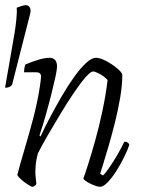

<svg xmlns="http://www.w3.org/2000/svg" viewBox="-37 -724 551 744"><path d="M-17.4 -384 18.6 -591Q23.1 -617 26.3 -648Q29.4 -679 27.6 -694Q32.1 -696 44.3 -700Q56.4 -704 62.7 -704Q71.7 -704 76.7 -697.5Q81.6 -691 81.6 -682Q81.6 -677 78 -663Q74.4 -649 65.4 -614L9.6 -395Q6.9 -391 0.2 -387.5Q-6.6 -384 -17.4 -384ZM90 0Q85 0 71.5 -8.5Q58 -17 45.5 -28Q33 -39 30 -46Q33 -59 42 -90.5Q51 -122 64 -166Q77 -210 90 -259Q99 -292 106.5 -328Q114 -364 118 -392Q122 -420 122 -428Q122 -444 103 -444H56Q56 -450 57.5 -459.5Q59 -469 61 -474Q90 -486 113.5 -493Q137 -500 156 -500Q168 -500 176 -492Q184 -484 184 -466Q184 -455 178 -427Q172 -399 162.5 -361Q153 -323 141 -280.5Q129 -238 116 -199L120 -195Q136 -230 157.5 -270.5Q179 -311 202.5 -351.5Q226 -392 250 -425.5Q274 -459 296 -479.5Q318 -500 335 -500Q351 -500 374.5 -487.5Q398 -475 416.5 -459.5Q435 -444 437 -435Q437 -396 429 -347.5Q421 -299 408.5 -249.5Q396 -200 383.5 -157Q371 -114 362 -85.5Q353 -57 351 -51L362 -44Q371 -52 386.5 -74.5Q402 -97 418 -124.5Q434 -152 445 -175Q459 -175 464 -164Q458 -143 444 -115Q430 -87 413.5 -61Q397 -35 380 -17.5Q363 0 351 0Q343 0 328.5 -5.5Q314 -11 301.5 -18.5Q289 -26 286 -32Q291 -45 303.5 -84Q316 -123 331.5 -178Q347 -233 360 -294.5Q373 -356 380 -414Q367 -428 349.5 -437.5Q332 -447 324 -447Q314 -447 294 -424Q274 -401 249 -364Q224 -327 198 -284Q172 -241 148.5 -200.5Q125 -160 110 -130Q105 -113 102.5 -94.5Q100 -76 100 -58Q100 -46 101.5 -34.5Q103 -23 104 -12Q103 -9 100 -6Q97 -3 90 0Z"/></svg>

Font: Texturina 72pt 72pt Thin
Style: Italic
Weight: 100
Italic angle: -11°
Designer: Guillermo Torres Carreño
Foundry: Omnibus-Type
Version: Version 1.002; ttfautohint (v1.8.3)